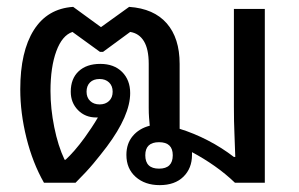

<svg xmlns="http://www.w3.org/2000/svg" viewBox="-20 -532 871 559"><path d="M108 0Q75 -58 57 -130.5Q39 -203 39 -272Q39 -382 78.5 -444.5Q118 -507 193 -512L274 -453L356 -512Q428 -507 465.5 -464Q503 -421 503 -346V-157Q545 -144 585.5 -123Q626 -102 661 -75H665Q664 -113 662.5 -144.5Q661 -176 661 -222V-506H751V0H664Q637 -26 605 -48.5Q573 -71 539 -89Q539 -86 539 -81Q539 -42 514 -17.5Q489 7 445 7Q402 7 375 -17Q348 -41 348 -81Q348 -114 366.5 -136Q385 -158 416 -166Q415 -176 414 -189Q413 -202 413 -218V-346Q413 -389 399 -412Q385 -435 359 -439L280 -381H271L191 -439Q161 -429 144 -383Q127 -337 127 -267Q127 -216 138 -161.5Q149 -107 168 -67H171Q183 -78 197 -94Q211 -110 227 -132Q235 -143 246 -159.5Q257 -176 265 -190Q263 -190 260 -190Q228 -190 207 -211.5Q186 -233 186 -265Q186 -303 209 -324.5Q232 -346 272 -346Q312 -346 335.5 -322.5Q359 -299 359 -261Q359 -196 291 -105Q272 -80 252 -56Q232 -32 200 0ZM270 -228Q287 -228 297.5 -238Q308 -248 308 -265Q308 -282 297.5 -292Q287 -302 270 -302Q252 -302 242 -292Q232 -282 232 -265Q232 -248 242.5 -238Q253 -228 270 -228ZM443 -41Q483 -41 483 -80Q483 -118 443 -118Q403 -118 403 -80Q403 -41 443 -41Z"/></svg>

Font: Noto Sans Thai Looped UI
Style: Regular
Weight: 400
Designer: Cadson Demak Team
Foundry: Cadson Demak Co., Ltd.
Version: Version 1.000